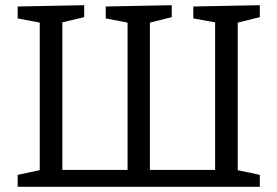

<svg xmlns="http://www.w3.org/2000/svg" viewBox="-20 -719 1067 739"><path d="M980 -699V-653L895 -632V-64L980 -46V0H48V-46L133 -64V-632L48 -648V-694L304 -699V-653L220 -633V-65H471V-632L387 -648V-694L641 -699V-653L557 -632V-65H808V-633L724 -648V-694Z"/></svg>

Font: Bitter Pro
Style: Regular
Weight: 400
Designer: Sol Matas, and Bitter project Authors
Foundry: Sol Matas
Version: Version 1.010